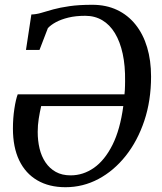

<svg xmlns="http://www.w3.org/2000/svg" viewBox="-20 -771 678 802"><path d="M88.5 -562.5 111 -710.5Q131.5 -711 153 -717.5Q174.5 -724 202.5 -731.8Q230.5 -739.5 270 -745.2Q309.5 -751 365.5 -751Q423.5 -751 469 -729.5Q514.5 -708 546.2 -668.2Q578 -628.5 594.5 -573.5Q611 -518.5 611 -451.5Q611 -351 582.8 -266.5Q554.5 -182 505 -119.8Q455.5 -57.5 391 -23.2Q326.5 11 253.5 11Q185 11 135.8 -17.8Q86.5 -46.5 60.2 -101.2Q34 -156 34 -234Q34 -277 40 -316.5Q46 -356 54 -377H500Q501 -386 501.5 -394.8Q502 -403.5 502.2 -413Q502.5 -422.5 502.5 -431.5Q503.5 -496 492.5 -546.5Q481.5 -597 460 -632.5Q438.5 -668 407.2 -686.5Q376 -705 336 -705Q296 -705 265.5 -697.5Q235 -690 213.8 -678.5Q192.5 -667 180 -653.5L145 -562.5ZM495 -328H152Q146 -302 141.8 -275.2Q137.5 -248.5 137.5 -220Q137.5 -183.5 145.2 -150.8Q153 -118 170 -92.8Q187 -67.5 213 -53Q239 -38.5 275 -38.5Q327.5 -38.5 372.5 -70Q417.5 -101.5 449.8 -165.8Q482 -230 495 -328Z"/></svg>

Font: Merriweather 28pt
Style: Italic
Weight: 400
Italic angle: -7.8°
Version: Version 2.101